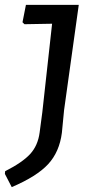

<svg xmlns="http://www.w3.org/2000/svg" viewBox="-24 -662 372 785"><path d="M298 -642 238 -212 229 -119Q219 -41 173 9Q127 59 24 103L-4 49L-3 38Q68 2 99.5 -32.5Q131 -67 138 -120L149 -203L189 -565L76 -563L68 -571L82 -642Z"/></svg>

Font: Alegreya Sans Medium
Style: Italic
Weight: 500
Italic angle: -7°
Designer: Juan Pablo del Peral
Foundry: Huerta Tipografica
Version: Version 2.007